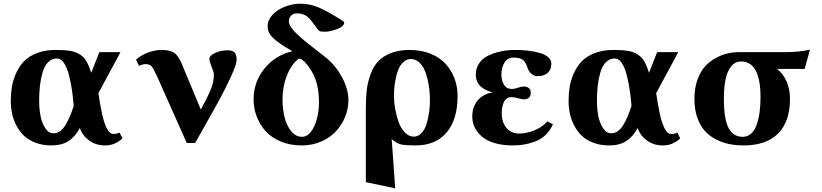

<svg xmlns="http://www.w3.org/2000/svg" viewBox="-20 -771 4426 1034"><path d="M377 -200.2Q373.5 -244.6 367.7 -284.7Q361.8 -324.7 351.6 -365.7Q341.3 -406.7 324.7 -431.4Q308.1 -456.1 287.1 -456.1Q258.8 -456.1 239 -435.8Q219.2 -415.5 209.2 -380.6Q199.2 -345.7 195.1 -309.1Q190.9 -272.5 190.9 -230Q190.9 -188 197.5 -150.1Q204.1 -112.3 222.4 -82.8Q240.7 -53.2 268.1 -53.2Q286.6 -53.2 302.7 -64.2Q318.8 -75.2 332.3 -97.2Q345.7 -119.1 355.7 -142.8Q365.7 -166.5 377 -200.2ZM410.2 -82Q386.2 -36.1 349.9 -12Q313.5 12.2 256.8 12.2Q210 12.2 172.1 -2Q134.3 -16.1 109.6 -39.6Q85 -63 68.6 -94.5Q52.2 -126 45.2 -158.9Q38.1 -191.9 38.1 -227.1Q38.1 -267.1 43.9 -303Q49.8 -338.9 66.4 -376.2Q83 -413.6 108.9 -440.7Q134.8 -467.8 178.7 -484.9Q222.7 -502 279.8 -502Q326.2 -502 354.2 -497.8Q382.3 -493.7 406 -480.2Q429.7 -466.8 444.3 -442.9Q459 -418.9 471.2 -378.9L515.1 -490.2H628.9L509.8 -269Q514.6 -237.3 518.6 -214.8Q522.5 -192.4 528.1 -164.8Q533.7 -137.2 539.8 -118.4Q545.9 -99.6 553.5 -83Q561 -66.4 570.6 -58.1Q580.1 -49.8 590.8 -49.8Q611.8 -49.8 624 -57.1L639.2 -25.9Q627 -12.7 602.5 -0.2Q578.1 12.2 545.9 12.2Q496.1 12.2 459.5 -14.9Q422.9 -42 410.2 -82Z M1254.4 -448.2Q1254.4 -424.8 1223.6 -357.9Q1192.9 -291 1159.9 -230.7Q1127 -170.4 1081.8 -91.1Q1036.6 -11.7 1030.8 -1H985.8L827.6 -356Q806.6 -401.9 796.4 -413.8Q786.1 -425.8 761.7 -425.8Q756.3 -425.8 744.4 -422.4Q732.4 -418.9 728.5 -417L712.4 -449.2Q733.9 -470.7 773.4 -486.3Q813 -502 848.6 -502Q895 -502 917.7 -486.8Q940.4 -471.7 959.5 -425.8L1061.5 -181.2Q1098.1 -247.6 1115 -288.8Q1131.8 -330.1 1131.8 -369.1Q1131.8 -382.3 1119.6 -411.9Q1107.4 -441.4 1107.4 -453.1Q1107.4 -471.2 1137.7 -485.6Q1168 -500 1206.5 -500Q1233.4 -500 1243.9 -487.8Q1254.4 -475.6 1254.4 -448.2Z M1606.4 -34.2Q1646 -34.2 1671.9 -90.6Q1697.8 -147 1697.8 -224.1Q1697.8 -288.6 1679.9 -340.8Q1662.1 -393.1 1620.6 -438Q1619.6 -438.5 1614.3 -443.4Q1608.9 -448.2 1603.3 -451.7Q1597.7 -455.1 1592.8 -455.1Q1587.4 -455.1 1584.5 -452.1Q1545.9 -419.4 1523.7 -361.1Q1501.5 -302.7 1501.5 -236.8Q1501.5 -183.1 1512.9 -137.9Q1524.4 -92.8 1548.8 -63.5Q1573.2 -34.2 1606.4 -34.2ZM1554.7 -495.1Q1517.1 -516.1 1490.7 -534.7Q1464.4 -553.2 1451.2 -565.9Q1438 -578.6 1430.9 -592Q1423.8 -605.5 1422.6 -612.8Q1421.4 -620.1 1421.4 -631.8Q1421.4 -663.1 1447.3 -690.9Q1473.1 -718.8 1514.2 -734.9Q1555.2 -751 1598.6 -751Q1649.4 -751 1697 -730.5Q1744.6 -710 1826.7 -658.2Q1833.5 -654.8 1833.5 -649.9Q1833.5 -628.4 1795.7 -614.3Q1757.8 -600.1 1728.5 -600.1Q1703.6 -600.1 1698.7 -605Q1689 -614.7 1678 -630.1Q1667 -645.5 1658.9 -656.2Q1650.9 -667 1639.6 -677.5Q1628.4 -688 1612.8 -693.6Q1597.2 -699.2 1576.7 -699.2Q1559.6 -699.2 1547.6 -686.5Q1535.6 -673.8 1535.6 -655.8Q1535.6 -646 1541.5 -634.3Q1547.4 -622.6 1559.6 -608.6Q1571.8 -594.7 1585.2 -582Q1598.6 -569.3 1619.4 -552.2Q1640.1 -535.2 1656.5 -522.5Q1672.9 -509.8 1698 -490.2Q1723.1 -470.7 1738.8 -458Q1789.1 -416.5 1822.8 -353.3Q1856.4 -290 1856.4 -231.9Q1856.4 -185.5 1838.6 -141.8Q1820.8 -98.1 1789.1 -63.7Q1757.3 -29.3 1709.2 -8.5Q1661.1 12.2 1605.5 12.2H1602.5Q1540.5 11.7 1490.5 -9.5Q1440.4 -30.8 1409.4 -65.9Q1378.4 -101.1 1362.1 -144.5Q1345.7 -188 1345.7 -235.8Q1345.7 -328.6 1403.8 -401.1Q1461.9 -473.6 1554.7 -495.1Z M2295.4 -230Q2295.4 -256.3 2292.7 -283.9Q2290 -311.5 2283 -342.5Q2275.9 -373.5 2264.6 -397.5Q2253.4 -421.4 2234.9 -437.3Q2216.3 -453.1 2192.4 -453.1Q2168.9 -453.1 2151.1 -435.5Q2133.3 -418 2124.3 -394.3Q2115.2 -370.6 2109.6 -340.1Q2104 -309.6 2102.8 -289.8Q2101.6 -270 2101.6 -253.9Q2101.6 -222.2 2107.9 -186Q2114.3 -149.9 2126.2 -115.2Q2138.2 -80.6 2159.9 -57.9Q2181.6 -35.2 2208.5 -35.2Q2232.9 -35.2 2251 -55.2Q2269 -75.2 2278.1 -106.7Q2287.1 -138.2 2291.3 -169.2Q2295.4 -200.2 2295.4 -230ZM2089.4 -22 2108.4 243.2 1950.2 210V-190.9Q1950.2 -244.1 1955.1 -285.9Q1960 -327.6 1975.1 -369.9Q1990.2 -412.1 2015.6 -439.7Q2041 -467.3 2084 -484.6Q2127 -502 2185.5 -502Q2247.6 -502 2297.4 -482.2Q2347.2 -462.4 2378.9 -428Q2410.6 -393.6 2427.5 -349.1Q2444.3 -304.7 2444.3 -253.9Q2444.3 -127.4 2385.3 -57.6Q2326.2 12.2 2218.3 12.2Q2164.1 12.2 2140.6 7.1Q2117.2 2 2089.4 -22Z M2743.2 -460.9Q2714.4 -460.9 2697.3 -434.6Q2680.2 -408.2 2680.2 -369.1Q2680.2 -338.4 2693.8 -315.2Q2707.5 -292 2735.4 -292Q2751.5 -292 2769.8 -298.6Q2788.1 -305.2 2800.3 -305.2Q2816.4 -305.2 2827.4 -297.1Q2838.4 -289.1 2838.4 -271Q2838.4 -252.9 2827.9 -244.4Q2817.4 -235.8 2801.3 -235.8Q2789.6 -235.8 2770.5 -241.9Q2751.5 -248 2735.4 -248Q2719.2 -248 2708.3 -239.7Q2697.3 -231.4 2691.9 -217.5Q2686.5 -203.6 2684.3 -189.9Q2682.1 -176.3 2682.1 -161.1Q2682.1 -111.8 2707.8 -81.8Q2733.4 -51.8 2775.4 -51.8Q2814.5 -51.8 2857.2 -68.8Q2899.9 -85.9 2928.2 -117.2L2957.5 -102.1Q2942.9 -67.4 2917 -43.2Q2891.1 -19 2859.1 -7.8Q2827.1 3.4 2799.3 7.8Q2771.5 12.2 2741.2 12.2Q2693.4 12.2 2655 2.4Q2616.7 -7.3 2592.5 -22.9Q2568.4 -38.6 2552.5 -59.6Q2536.6 -80.6 2530 -101.1Q2523.4 -121.6 2523.4 -143.1Q2523.4 -196.3 2553.2 -231Q2583 -265.6 2634.3 -273.9Q2595.7 -281.2 2569.1 -305.2Q2542.5 -329.1 2542.5 -369.1Q2542.5 -405.3 2562.3 -432.6Q2582 -460 2614.5 -474.1Q2647 -488.3 2681.6 -495.1Q2716.3 -502 2753.4 -502Q2789.6 -502 2822 -498.3Q2854.5 -494.6 2884.3 -486.6Q2914.1 -478.5 2931.6 -463.6Q2949.2 -448.7 2949.2 -428.2Q2949.2 -396.5 2929.9 -378.7Q2910.6 -360.8 2873.5 -360.8Q2856.9 -360.8 2842 -373.3Q2827.1 -385.7 2820.3 -408.2Q2809.1 -441.4 2791.7 -451.2Q2774.4 -460.9 2743.2 -460.9Z M3380.9 -200.2Q3377.4 -244.6 3371.6 -284.7Q3365.7 -324.7 3355.5 -365.7Q3345.2 -406.7 3328.6 -431.4Q3312 -456.1 3291 -456.1Q3262.7 -456.1 3242.9 -435.8Q3223.1 -415.5 3213.1 -380.6Q3203.1 -345.7 3199 -309.1Q3194.8 -272.5 3194.8 -230Q3194.8 -188 3201.4 -150.1Q3208 -112.3 3226.3 -82.8Q3244.6 -53.2 3272 -53.2Q3290.5 -53.2 3306.6 -64.2Q3322.8 -75.2 3336.2 -97.2Q3349.6 -119.1 3359.6 -142.8Q3369.6 -166.5 3380.9 -200.2ZM3414.1 -82Q3390.1 -36.1 3353.8 -12Q3317.4 12.2 3260.7 12.2Q3213.9 12.2 3176 -2Q3138.2 -16.1 3113.5 -39.6Q3088.9 -63 3072.5 -94.5Q3056.2 -126 3049.1 -158.9Q3042 -191.9 3042 -227.1Q3042 -267.1 3047.9 -303Q3053.7 -338.9 3070.3 -376.2Q3086.9 -413.6 3112.8 -440.7Q3138.7 -467.8 3182.6 -484.9Q3226.6 -502 3283.7 -502Q3330.1 -502 3358.2 -497.8Q3386.2 -493.7 3409.9 -480.2Q3433.6 -466.8 3448.2 -442.9Q3462.9 -418.9 3475.1 -378.9L3519 -490.2H3632.8L3513.7 -269Q3518.6 -237.3 3522.5 -214.8Q3526.4 -192.4 3532 -164.8Q3537.6 -137.2 3543.7 -118.4Q3549.8 -99.6 3557.4 -83Q3564.9 -66.4 3574.5 -58.1Q3584 -49.8 3594.7 -49.8Q3615.7 -49.8 3627.9 -57.1L3643.1 -25.9Q3630.9 -12.7 3606.4 -0.2Q3582 12.2 3549.8 12.2Q3500 12.2 3463.4 -14.9Q3426.8 -42 3414.1 -82Z M3878.4 -238.8Q3878.4 -129.4 3903.6 -81.8Q3928.7 -34.2 3979.5 -34.2Q4005.9 -34.2 4025.1 -51.5Q4044.4 -68.8 4055.2 -99.9Q4065.9 -130.9 4070.8 -167.2Q4075.7 -203.6 4075.7 -247.1Q4075.7 -439.9 3970.7 -439.9Q3938.5 -439.9 3917.2 -413.1Q3896 -386.2 3887.2 -342.5Q3878.4 -298.8 3878.4 -238.8ZM3719.7 -238.8Q3719.7 -296.4 3736.1 -341.6Q3752.4 -386.7 3777.6 -414.1Q3802.7 -441.4 3835.9 -459.2Q3869.1 -477.1 3899.9 -483.6Q3930.7 -490.2 3961.4 -490.2H4207.5Q4284.7 -490.2 4342.3 -503.9L4313.5 -399.9H4165.5Q4234.4 -341.8 4234.4 -237.8Q4233.9 -114.3 4169.4 -51Q4105 12.2 3985.4 12.2Q3941.9 12.2 3904.1 4.2Q3866.2 -3.9 3831.8 -22.5Q3797.4 -41 3772.9 -69.3Q3748.5 -97.7 3734.1 -140.9Q3719.7 -184.1 3719.7 -238.8Z"/></svg>

Font: Linguistics Pro
Style: Bold
Weight: 700
Designer: Stefan Peev, Context Ltd
Foundry: Stefan Peev, Context Ltd
Version: Version 001.000